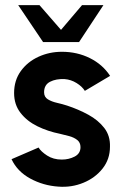

<svg xmlns="http://www.w3.org/2000/svg" viewBox="-20 -719 474 749"><path d="M207.5 9Q148.5 5 98 -22.5Q47.5 -50 25 -98L130.5 -143.5Q139.5 -128 163.8 -112.2Q188 -96.5 221 -96.5Q248.5 -96.5 271.2 -108.2Q294 -120 294 -145Q294 -163 281.2 -173Q268.5 -183 250 -188Q231.5 -193 214 -197Q166.5 -206.5 125.8 -226.5Q85 -246.5 60 -278.8Q35 -311 35 -356Q35 -405.5 61.2 -441.8Q87.5 -478 130 -497.5Q172.5 -517 221.5 -517Q281 -517 330.8 -492.2Q380.5 -467.5 409.5 -423L311 -364.5Q300.5 -381.5 278.8 -395Q257 -408.5 232 -410.5Q198.5 -412 175.2 -400Q152 -388 152 -359Q152 -340.5 166.8 -331.5Q181.5 -322.5 202.5 -317.8Q223.5 -313 242 -307Q286 -292.5 324.5 -271.5Q363 -250.5 386.8 -219.8Q410.5 -189 409 -146.5Q409 -98 380.2 -61.5Q351.5 -25 305.2 -6Q259 13 207.5 9ZM148 -555 51 -699H134L218 -602.5L300 -699H383.5L288.5 -555Z"/></svg>

Font: Urbanist
Style: Bold
Weight: 700
Designer: Corey Hu
Foundry: Corey Hu
Version: Version 1.330; ttfautohint (v1.8.4.7-5d5b)